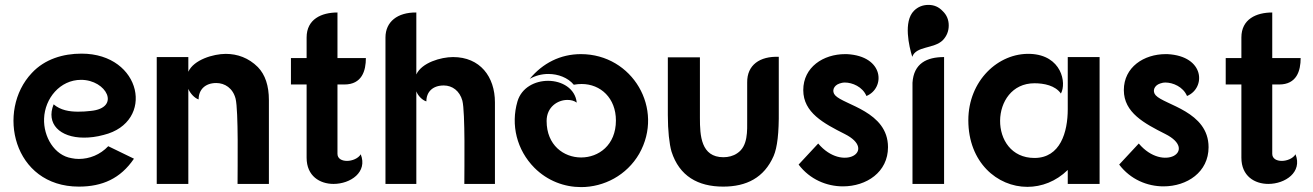

<svg xmlns="http://www.w3.org/2000/svg" viewBox="-20 -751 5361 784"><path d="M403 -200C615 -252 560 -532 313 -532C238 -532 163 -510 110 -453C-36 -299 33 11 302 11C398 11 472 -22 527 -103L422 -154C389 -119 345 -102 302 -102C292 -102 282 -103 273 -105C202 -116 157 -193 160 -267C163 -349 225 -425 311 -425C415 -425 475 -310 350 -298C334 -296 316 -295 299 -295C263 -295 227 -301 199 -325C167 -246 224 -189 323 -189C347 -189 374 -192 403 -200Z M749 -518H620V0H749V-388C757 -369 775 -350 791 -345C791 -385 818 -412 863 -412C898 -412 931 -391 942 -348C954 -298 950 -68 950 0H1078V-342C1078 -401 1063 -446 1033 -477C995 -515 949 -531 902 -531C851 -531 771 -507 749 -458Z M1232 -514H1168V-406H1232V-107C1232 -32 1286 0 1342 0C1411 0 1482 -48 1453 -121C1443 -104 1418 -94 1397 -94C1376 -94 1358 -103 1358 -123V-406H1386C1458 -406 1474 -462 1474 -514H1358V-700C1293 -700 1232 -673 1232 -598Z M1680 -700C1603 -701 1554 -662 1554 -598V0H1680V-378C1687 -359 1706 -341 1721 -337C1721 -376 1747 -402 1792 -402C1827 -402 1857 -380 1868 -340C1880 -292 1876 -65 1876 0H2001V-333C2001 -438 1940 -518 1830 -518C1780 -518 1702 -495 1680 -447Z M2352 -530C2268 -530 2196 -493 2143 -429C2166 -442 2192 -449 2219 -449C2259 -449 2299 -434 2323 -405C2334 -407 2344 -408 2355 -408C2433 -408 2495 -350 2495 -259C2495 -158 2424 -108 2353 -108C2282 -108 2212 -158 2212 -257C2212 -314 2257 -343 2297 -343C2311 -343 2324 -340 2335 -332C2329 -390 2274 -421 2218 -421C2165 -421 2110 -394 2093 -337C2065 -241 2090 -139 2162 -66C2216 -12 2285 13 2353 13C2446 13 2539 -35 2590 -123C2694 -306 2563 -530 2352 -530Z M2707 -517V-281C2707 -218 2713 -163 2722 -132C2754 -32 2830 11 2933 11C3028 11 3100 -25 3139 -114C3154 -149 3161 -208 3160 -299V-519C3083 -522 3030 -486 3031 -414V-265C3031 -217 3035 -154 2990 -125C2974 -114 2954 -109 2934 -109C2842 -109 2838 -198 2838 -269V-517Z M3518 -359C3595 -391 3592 -522 3438 -530H3431C3342 -530 3260 -477 3260 -383C3260 -291 3344 -247 3429 -204C3565 -136 3421 -46 3321 -165L3241 -79C3287 -18 3356 10 3422 10C3518 10 3606 -48 3606 -150C3606 -296 3426 -322 3390 -362C3375 -379 3384 -402 3408 -410C3414 -412 3421 -414 3430 -414C3460 -414 3502 -397 3518 -359Z M3706 0H3835V-518C3764 -518 3711 -492 3706 -413ZM3771 -731C3748 -731 3728 -723 3712 -707C3668 -663 3692 -561 3705 -519C3721 -564 3794 -551 3830 -587C3846 -604 3854 -624 3854 -647C3854 -670 3846 -690 3829 -706C3813 -723 3794 -731 3771 -731Z M4340 0H4470V-518H4340V-305C4340 -212 4310 -106 4204 -106C4014 -106 4020 -411 4204 -411C4243 -411 4289 -402 4312 -369C4336 -412 4315 -526 4187 -531C4056 -536 3934 -421 3934 -260C3934 -88 4052 12 4175 12C4233 12 4292 -10 4340 -57Z M4827 -359C4904 -391 4901 -522 4747 -530H4740C4651 -530 4569 -477 4569 -383C4569 -291 4653 -247 4738 -204C4874 -136 4730 -46 4630 -165L4550 -79C4596 -18 4665 10 4731 10C4827 10 4915 -48 4915 -150C4915 -296 4735 -322 4699 -362C4684 -379 4693 -402 4717 -410C4723 -412 4730 -414 4739 -414C4769 -414 4811 -397 4827 -359Z M5049 -514H4985V-406H5049V-107C5049 -32 5103 0 5159 0C5228 0 5299 -48 5270 -121C5260 -104 5235 -94 5214 -94C5193 -94 5175 -103 5175 -123V-406H5203C5275 -406 5291 -462 5291 -514H5175V-700C5110 -700 5049 -673 5049 -598Z"/></svg>

Font: Mesarto
Style: Regular
Weight: 700
Designer: Mohamed Gaber
Foundry: Kief Type Foundry
Version: Version 2.020